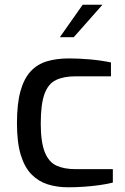

<svg xmlns="http://www.w3.org/2000/svg" viewBox="-20 -789 530 815"><path d="M269 6Q222 6 182.5 -6.5Q143 -19 113.5 -49Q84 -79 68 -132Q52 -185 52 -266Q52 -349 67 -402.5Q82 -456 110.5 -486.5Q139 -517 180 -529Q221 -541 272 -541Q314 -541 360.5 -537Q407 -533 451 -524V-465H300Q251 -465 218 -449.5Q185 -434 169 -390.5Q153 -347 153 -265Q153 -186 170 -143.5Q187 -101 219.5 -86Q252 -71 301 -71H459V-14Q436 -8 404.5 -3.5Q373 1 338.5 3.5Q304 6 269 6ZM234 -631 331 -769H415L293 -631Z"/></svg>

Font: Exo Thin Medium
Style: Regular
Weight: 500
Version: Version 2.000